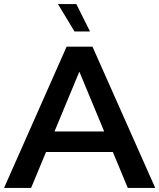

<svg xmlns="http://www.w3.org/2000/svg" viewBox="-25 -931 789 951"><path d="M-5 0H129L203 -178H534L608 0H744L433 -700H305ZM421 -775 353 -911H262L344 -775ZM245 -280 368 -576 491 -280Z"/></svg>

Font: Chess Sans SemiBold
Style: Regular
Weight: 600
Designer: Wolf Bōese
Foundry: Wolf Bōese
Version: Version 7.223;Glyphs 3.3 (3306)